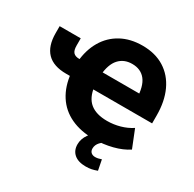

<svg xmlns="http://www.w3.org/2000/svg" viewBox="-193 -919 1336 1325"><g transform="rotate(30 474.5 -256.5)"><path d="M607 11Q500 11 421.5 -26Q343 -63 297.5 -134Q252 -205 242 -305L266 -284H215Q113 -284 62.5 -336Q12 -388 12 -491V-546H180V-489Q180 -450 195 -434Q210 -418 241 -418H266L242 -394Q250 -492 292.5 -564.5Q335 -637 407.5 -676.5Q480 -716 576 -716Q678 -716 750.5 -670.5Q823 -625 861.5 -542Q900 -459 900 -346V-284H406L428 -305Q438 -222 486 -182.5Q534 -143 622 -143Q673 -143 723 -157Q773 -171 814 -198L870 -58Q821 -25 750.5 -7Q680 11 607 11ZM577 -571Q512 -571 472.5 -527.5Q433 -484 426 -394L403 -418H752L723 -375Q721 -476 683.5 -523.5Q646 -571 577 -571ZM651 203Q591 203 558.5 175Q526 147 526 98Q526 55 553.5 16Q581 -23 627 -47L676 0Q662 8 651.5 19.5Q641 31 635.5 44Q630 57 630 71Q630 92 642.5 103Q655 114 675 114Q687 114 698.5 111.5Q710 109 724 104L740 186Q716 195 696 199Q676 203 651 203Z"/></g></svg>

Font: Nunito Sans 10pt SemiCondensed Black
Style: Regular
Weight: 900
Width: 4
Designer: Vernon Adams
Foundry: Vernon Adams
Version: Version 3.101;gftools[0.9.27]